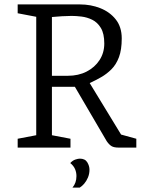

<svg xmlns="http://www.w3.org/2000/svg" viewBox="-20 -668 647 869"><path d="M60 0V-40L144 -56V-592L60 -608V-648H342Q391 -648 434 -631Q477 -614 504 -580Q531 -546 531 -494Q531 -443 518.5 -409.5Q506 -376 484.5 -354.5Q463 -333 437.5 -318.5Q412 -304 386 -292L528 -59L597 -40V0H517Q496 0 485 -6.5Q474 -13 463 -29L319 -275H215V-56L299 -40V0ZM215 -325H287Q335 -325 372 -344Q409 -363 430.5 -396Q452 -429 452 -471Q452 -516 436.5 -541.5Q421 -567 397.5 -578.5Q374 -590 349 -593Q324 -596 304 -596Q285 -596 260.5 -594.5Q236 -593 215 -591ZM308 181Q326 160 326 129Q326 112 319.5 97Q313 82 298 70Q309 58 321.5 54Q334 50 341 50Q365 50 375 66.5Q385 83 385 100Q385 119 378 135.5Q371 152 361 163.5Q351 175 341 181Z"/></svg>

Font: Faustina Light
Style: Regular
Weight: 300
Designer: Alfonso Garcia
Foundry: http://www.omnibus-type.com
Version: Version 1.200